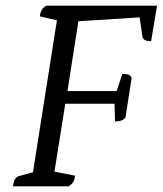

<svg xmlns="http://www.w3.org/2000/svg" viewBox="-20 -661 577 681"><path d="M26 0Q28 -16 33 -25Q38 -34 46 -36L111 -54L95 -38L184 -602L195 -586L121 -603Q123 -617 128 -625.5Q133 -634 144 -641H537L516 -515Q501 -515 494 -519Q487 -523 485 -532L474 -609L485 -600L247 -585L260 -598L218 -330L210 -338H403L391 -330L414 -399Q425 -399 433.5 -397Q442 -395 447 -385L425 -244Q417 -235 407 -232.5Q397 -230 388 -230L386 -302L395 -293H202L213 -302L171 -39L159 -55L246 -38Q245 -24 240 -16Q235 -8 224 0Z"/></svg>

Font: Petrona
Style: Italic
Weight: 400
Italic angle: -9°
Designer: Ringo R. Seeber
Foundry: Ringo R. Seeber
Version: Version 2.001; ttfautohint (v1.8.3)